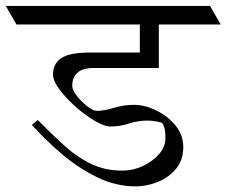

<svg xmlns="http://www.w3.org/2000/svg" viewBox="-62 -665 787 667"><path d="M368.2 -644.5 405.3 -580.1H-4.9L-42 -644.5ZM667.5 -644.5 704.6 -580.1H190.9L153.8 -644.5ZM489.7 -587.4V-428.7H263.2Q223.6 -428.7 206.3 -411.6Q189 -394.5 189 -367.2Q189 -352.1 205.1 -331.5Q221.2 -311 241.7 -295.4Q262.2 -279.8 274.4 -279.8Q298.8 -279.8 333.5 -290.3Q368.2 -300.8 402.3 -300.8Q441.4 -300.8 481.2 -281.2Q521 -261.7 547.9 -228.8Q574.7 -195.8 574.7 -154.3Q574.7 -108.9 549.3 -78.4Q523.9 -47.9 485.6 -32.7Q447.3 -17.6 409.2 -17.6Q340.8 -17.6 275.9 -49.1Q210.9 -80.6 153.3 -129.6Q95.7 -178.7 48.8 -231L69.3 -248Q117.2 -199.2 161.4 -159.2Q205.6 -119.1 254.2 -95.7Q302.7 -72.3 363.3 -72.3Q399.9 -72.3 434.1 -88.1Q468.3 -104 490.5 -129.6Q512.7 -155.3 512.7 -184.6Q512.7 -211.9 508.3 -223.6Q503.9 -235.4 502 -237.3Q500 -239.3 483.6 -242.7Q467.3 -246.1 451.7 -246.1Q416 -246.1 386 -235.8Q356 -225.6 321.3 -225.6Q304.7 -225.6 279.5 -238.5Q254.4 -251.5 227.3 -272.2Q200.2 -293 176.3 -317.4Q152.3 -341.8 137.2 -365Q122.1 -388.2 122.1 -405.3Q122.1 -444.3 151.1 -463.4Q180.2 -482.4 250 -482.4H423.8V-587.4Z"/></svg>

Font: Annapurna SIL
Style: Regular
Weight: 400
Designer: Peter Martin, Annie Olsen
Foundry: SIL International
Version: Version 2.000